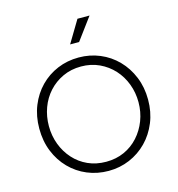

<svg xmlns="http://www.w3.org/2000/svg" viewBox="-141 -1125 1163 1258"><g transform="rotate(-15 440.5 -496.0)"><path d="M441 12Q364 12 297 -16Q230 -44 179.5 -95.5Q129 -147 100.5 -217.5Q72 -288 72 -373Q72 -457 100.5 -527.5Q129 -598 179.5 -649.5Q230 -701 297 -729Q364 -757 441 -757Q517 -757 584 -729Q651 -701 701.5 -649.5Q752 -598 781 -527.5Q810 -457 810 -373Q810 -289 781 -218.5Q752 -148 701.5 -96.5Q651 -45 584 -16.5Q517 12 441 12ZM441 -50Q508 -50 563.5 -75Q619 -100 659.5 -145Q700 -190 722.5 -248.5Q745 -307 745 -373Q745 -438 723 -496.5Q701 -555 660.5 -599.5Q620 -644 564 -670Q508 -696 441 -696Q373 -696 317 -670Q261 -644 220.5 -599.5Q180 -555 158.5 -496.5Q137 -438 137 -373Q137 -307 159 -248.5Q181 -190 221.5 -145Q262 -100 317.5 -75Q373 -50 441 -50ZM410 -854 500 -1004H582L471 -854Z"/></g></svg>

Font: Plus Jakarta Sans Light
Style: Regular
Weight: 300
Designer: Gumpita Rahayu
Foundry: Tokotype
Version: Version 2.006; ttfautohint (v1.8.4.7-5d5b)